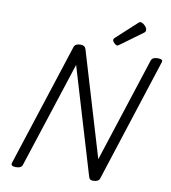

<svg xmlns="http://www.w3.org/2000/svg" viewBox="-126 -1376 1336 1498"><g transform="rotate(10 541.5 -627.5)"><path d="M102 14Q58 14 67 -14L383 -988Q388 -1002 401 -1008.5Q414 -1015 435 -1015Q453 -1015 462.5 -1008.5Q472 -1002 477 -988L725 -159L994 -988Q999 -1002 1012 -1008.5Q1025 -1015 1046 -1015Q1092 -1015 1081 -988L766 -14Q762 0 748.5 7Q735 14 715 14Q699 14 691 9Q683 4 678 -14L427 -853L154 -14Q150 0 137 7Q124 14 102 14ZM716 -1058Q705 -1058 691.5 -1071.5Q678 -1085 678 -1095Q678 -1099 679.5 -1103Q681 -1107 687 -1113L845 -1258Q850 -1263 854.5 -1266Q859 -1269 865 -1269Q875 -1269 887.5 -1260Q900 -1251 909 -1239Q918 -1227 918 -1216Q918 -1209 916 -1204Q914 -1199 903 -1191L735 -1068Q729 -1064 724.5 -1061Q720 -1058 716 -1058Z"/></g></svg>

Font: Playwrite MX
Style: Regular
Weight: 400
Designer: Veronika Burian, José Scaglione
Foundry: TypeTogether
Version: Version 1.002